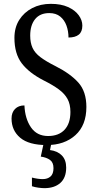

<svg xmlns="http://www.w3.org/2000/svg" viewBox="-20 -744 508 998"><path d="M223 10Q130 10 85 -28Q40 -66 40 -128Q40 -159 58 -177.5Q76 -196 107 -196Q110 -127 141 -82Q172 -37 230 -37Q285 -37 315.5 -69.5Q346 -102 346 -162Q346 -202 331 -229.5Q316 -257 285.5 -279.5Q255 -302 207 -326Q131 -365 93 -415Q55 -465 55 -547Q55 -601 80 -640.5Q105 -680 147.5 -702Q190 -724 244 -724Q297 -724 333.5 -707.5Q370 -691 389 -665Q408 -639 408 -611Q408 -579 389.5 -564Q371 -549 336 -549Q336 -582 325.5 -611Q315 -640 293 -658Q271 -676 236 -676Q188 -676 162.5 -644.5Q137 -613 137 -559Q137 -522 149 -495.5Q161 -469 190 -447Q219 -425 269 -400Q346 -361 387.5 -314.5Q429 -268 429 -188Q429 -93 372 -41.5Q315 10 223 10ZM211 234Q198 234 179.5 231.5Q161 229 146 224V179Q178 187 202 187Q227 187 242.5 173.5Q258 160 258 130Q258 100 239.5 87Q221 74 192 70L209 -9H249L240 36Q279 41 301.5 64Q324 87 324 127Q324 180 293.5 207Q263 234 211 234Z"/></svg>

Font: Noto Serif Armenian Condensed
Style: Regular
Weight: 400
Width: 3
Designer: Monotype Design Team
Foundry: Monotype Imaging Inc.
Version: Version 2.008; ttfautohint (v1.8.4.7-5d5b)